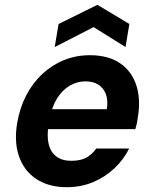

<svg xmlns="http://www.w3.org/2000/svg" viewBox="-20 -768 641 800"><path d="M258 12Q183 12 131.5 -22Q80 -56 59 -117Q38 -178 52 -258Q63 -320 89.5 -371Q116 -422 156 -459.5Q196 -497 246.5 -517.5Q297 -538 354 -538Q432 -538 481 -504Q530 -470 548.5 -411Q567 -352 554 -277Q553 -267 550.5 -255Q548 -243 544 -230H143L157 -313H425Q431 -350 421 -376Q411 -402 389.5 -415.5Q368 -429 336 -429Q302 -429 271.5 -411.5Q241 -394 219 -360Q197 -326 187 -274L182 -245Q175 -200 183 -167Q191 -134 215 -116Q239 -98 276 -98Q317 -98 340.5 -111.5Q364 -125 381 -149H518Q496 -104 457 -67Q418 -30 367.5 -9Q317 12 258 12ZM208 -572 224 -668 386 -748 519 -668 503 -572 370 -655Z"/></svg>

Font: DM Sans 9pt
Style: Bold Italic
Weight: 700
Italic angle: -10°
Version: Version 4.004;gftools[0.9.30]